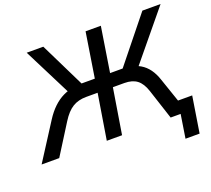

<svg xmlns="http://www.w3.org/2000/svg" viewBox="-170 -887 1350 1229"><g transform="rotate(-20 504.5 -272.5)"><path d="M893 160 918 0H870L883 -86H1028L989 160ZM-29 0 130 -248Q158 -292 190.5 -323Q223 -354 260 -372Q297 -390 340 -395L298 -364L126 -705H239L397 -383L377 -400H479L527 -705H631L583 -400H679L655 -383L914 -705H1038L757 -364L713 -395Q754 -390 785.5 -371.5Q817 -353 839.5 -322Q862 -291 876 -248L961 0H850L783 -205Q765 -260 733 -284.5Q701 -309 647 -309H569L519 0H415L465 -309H387Q333 -309 294 -285Q255 -261 220 -205L91 0Z"/></g></svg>

Font: Nunito Sans 10pt SemiBold
Style: Italic
Weight: 600
Italic angle: -9°
Designer: Vernon Adams
Foundry: Vernon Adams
Version: Version 3.101;gftools[0.9.27]